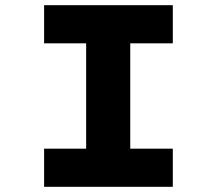

<svg xmlns="http://www.w3.org/2000/svg" viewBox="-20 -720 836 740"><path d="M150 0V-147H312V-553H150V-700H646V-553H482V-147H646V0Z"/></svg>

Font: Lexend Mega
Style: Bold
Weight: 700
Version: Version 1.007